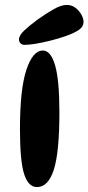

<svg xmlns="http://www.w3.org/2000/svg" viewBox="-20 -749 359 779"><path d="M154 -544Q186 -544 203.5 -484Q221 -424 221 -293Q221 -132 198.5 -61Q176 10 130 10Q95 10 78 -42.5Q61 -95 61 -226Q61 -387 87 -465.5Q113 -544 154 -544ZM57 -589Q57 -605 78 -625Q99 -645 133 -670Q167 -694 197.5 -711.5Q228 -729 251 -729Q271 -729 286 -717.5Q301 -706 310 -690Q319 -674 319 -660Q319 -641 300.5 -628Q282 -615 245 -602Q216 -592 184 -584Q152 -576 124.5 -571.5Q97 -567 79 -567Q69 -567 63 -573.5Q57 -580 57 -589Z"/></svg>

Font: DynaPuff
Style: Regular
Weight: 400
Designer: Toshi Omagari, Jennifer Daniel
Foundry: Google Fonts
Version: Version 2.000